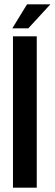

<svg xmlns="http://www.w3.org/2000/svg" viewBox="-20 -868 253 888"><path d="M40 -700H150V0H40ZM213 -848 111 -737H37L105 -848Z"/></svg>

Font: BebasNeueW03-Regular
Style: Regular
Weight: 400
Designer: Ryoichi Tsunekawa
Foundry: Ryoichi Tsunekawa
Version: Version 1.30